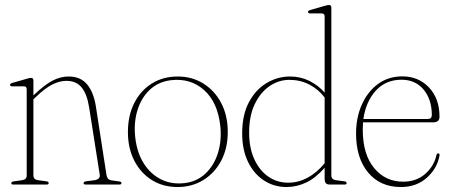

<svg xmlns="http://www.w3.org/2000/svg" viewBox="-20 -743 1816 773"><path d="M114.5 -418.5V-359L119 -363Q160 -402 191.8 -418.5Q223.5 -435 256.5 -435Q304 -435 330.5 -403.5Q357 -372 366 -314.5L408.5 -40Q410 -30 414.5 -24Q419 -18 431.5 -16.5L460.5 -12.5Q469 -11.5 469 -5.5Q469 0 460.5 0H325.5Q316.5 0 316.5 -5.5Q316.5 -11.5 326 -13L360.5 -17.5Q384.5 -21 381.5 -40L339 -310Q330.5 -364 308.8 -390.8Q287 -417.5 247.5 -417.5Q219 -417.5 189.5 -402.2Q160 -387 125.5 -353.5L114.5 -343V-36.5Q114.5 -20 133.5 -17.5L167 -13Q176 -12 176 -5.5Q176 0 167.5 0H33.5Q25.5 0 25.5 -5.5Q25.5 -11 34 -12.5L68.5 -17.5Q87.5 -20 87.5 -36V-383Q87.5 -395.5 76 -395.5H29Q20.5 -395.5 20.5 -401.5Q20.5 -406 29 -409L90 -426.5Q100 -429.5 105 -429.5Q114.5 -429.5 114.5 -418.5Z M696 -435Q753.5 -435 799 -406.5Q844.5 -378 870.8 -327.8Q897 -277.5 897 -212Q897 -146.5 870.8 -96.5Q844.5 -46.5 798.8 -18.2Q753 10 694.5 10Q636.5 10 591.5 -18Q546.5 -46 520.8 -96Q495 -146 495 -211.5Q495 -277 520.2 -327.5Q545.5 -378 590.8 -406.5Q636 -435 696 -435ZM724 -6Q773 -12 807.2 -44.2Q841.5 -76.5 857.2 -126.2Q873 -176 867 -235.5Q856.5 -331.5 801.5 -380.5Q746.5 -429.5 667.5 -420Q616.5 -413.5 582.2 -380.8Q548 -348 533 -298Q518 -248 524.5 -190Q531.5 -127.5 559.5 -84Q587.5 -40.5 630.2 -20Q673 0.5 724 -6Z M955 -206Q955 -280.5 982.2 -331.5Q1009.5 -382.5 1053.5 -408.8Q1097.5 -435 1148 -435Q1190.5 -435 1226.2 -417Q1262 -399 1287 -370V-676.5Q1287 -689 1275.5 -689H1228.5Q1220 -689 1220 -695Q1220 -700 1228.5 -702.5L1289.5 -720Q1299.5 -723 1304.5 -723Q1314 -723 1314 -712V-36.5Q1314 -20 1333 -17.5L1366.5 -13Q1375.5 -12 1375.5 -5.5Q1375.5 0 1367 0H1308.5Q1297 0 1292 -5.2Q1287 -10.5 1287 -25V-67.5Q1251 -26.5 1212.8 -8.2Q1174.5 10 1133.5 10Q1083 10 1042.5 -16.5Q1002 -43 978.5 -91.5Q955 -140 955 -206ZM983 -209.5Q983 -148 1003.5 -102.8Q1024 -57.5 1059.5 -32.5Q1095 -7.5 1140 -7.5Q1221.5 -7.5 1287 -85.5V-350.5Q1261.5 -384 1225 -402.8Q1188.5 -421.5 1145.5 -421.5Q1101.5 -421.5 1064.5 -395.8Q1027.5 -370 1005.2 -322.8Q983 -275.5 983 -209.5Z M1749.5 -273Q1749.5 -250.5 1724.5 -250.5H1441.5Q1440.5 -236 1440.5 -221Q1440.5 -122 1486 -66.8Q1531.5 -11.5 1603 -11.5Q1655.5 -11.5 1691.2 -42.2Q1727 -73 1737 -118Q1738.5 -125.5 1744 -125.5Q1751 -125.5 1749.5 -116.5Q1740 -64.5 1698.2 -27.2Q1656.5 10 1594 10Q1510.5 10 1462 -48.5Q1413.5 -107 1413.5 -205Q1413.5 -270 1436.8 -322Q1460 -374 1501.8 -404.8Q1543.5 -435.5 1600 -435.5Q1665 -435.5 1707.2 -390.8Q1749.5 -346 1749.5 -273ZM1596.5 -422Q1533 -422 1493 -378Q1453 -334 1443 -264H1702Q1718.5 -264 1718.5 -280Q1718.5 -342.5 1685.5 -382.2Q1652.5 -422 1596.5 -422Z"/></svg>

Font: Fraunces 144pt Soft Thin
Style: Regular
Weight: 100
Version: Version 1.000;[0bf87f6ff]